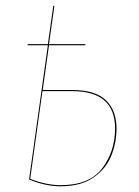

<svg xmlns="http://www.w3.org/2000/svg" viewBox="-20 -645 488 674"><path d="M389 -194Q389 -143 370 -97Q351 -51 307 -21Q263 9 193 9Q139 9 82 -15L148 -486H77V-490H148L167 -624L171 -625L152 -490H280L279 -486H152L130 -329H234Q315 -329 352 -293Q389 -257 389 -194ZM384 -194Q384 -325 234 -325H129L86 -17Q143 5 193 5Q294 5 339 -54.5Q384 -114 384 -194Z"/></svg>

Font: Fira Sans Condensed Four
Style: Italic
Weight: 100
Width: 3
Italic angle: -8°
Designer: bBox Type GmbH & Carrois Corporate GbR & Edenspiekermann AG
Foundry: bBox Type GmbH & Carrois Corporate GbR & Edenspiekermann AG
Version: Version 4.301